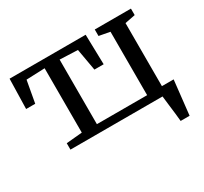

<svg xmlns="http://www.w3.org/2000/svg" viewBox="-147 -754 1212 1142"><g transform="rotate(-30 458.5 -183.0)"><path d="M797.5 -55H878L868.5 31Q858.5 128 852 180H790.5Q786.5 135 777.5 64.5L770 0H137.5V-44L246.5 -54V-496L119.5 -491L92.5 -341H30L35 -546.5H557.5L562.5 -341H499L472.5 -491L349.5 -496V-52.5H694.5V-488L620 -502V-546.5H868.5V-502L797.5 -488Z"/></g></svg>

Font: Merriweather 12pt
Style: Regular
Weight: 400
Designer: Eben Sorkin
Foundry: Eben Sorkin
Version: Version 2.100